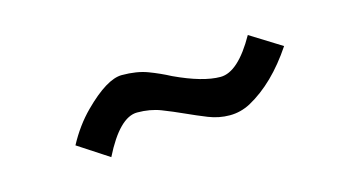

<svg xmlns="http://www.w3.org/2000/svg" viewBox="-33 -861 592 316"><g transform="rotate(-15 263.0 -703.0)"><path d="M397 -771 450 -738Q414 -684 370 -660Q353 -651 334.5 -651Q316 -651 298.5 -658Q281 -665 263.5 -673Q246 -681 228 -688Q210 -695 188 -695Q158 -695 128 -635L76 -669Q92 -699 114 -721Q154 -761 179.5 -761Q205 -761 223.5 -754Q242 -747 259 -738Q306 -716 336 -716Q366 -716 397 -771Z"/></g></svg>

Font: Puffins on Iceburgs
Style: Regular
Weight: 400
Version: Version 1.0